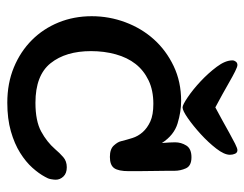

<svg xmlns="http://www.w3.org/2000/svg" viewBox="-94 -586 686 539"><g transform="rotate(90 249.5 -317.0)"><path d="M402 -640Q409 -640 412 -633.5Q415 -627 415 -619Q415 -603 397.5 -580.5Q380 -558 357 -537Q334 -516 312.5 -501Q291 -486 282 -486Q275 -486 253.5 -500.5Q232 -515 209 -536.5Q186 -558 168 -582Q150 -606 150 -626Q150 -631 153.5 -635.5Q157 -640 163 -640Q168 -640 181 -633.5Q194 -627 210.5 -617.5Q227 -608 246 -597.5Q265 -587 282 -578Q299 -587 318 -597.5Q337 -608 354 -617.5Q371 -627 384 -633.5Q397 -640 402 -640ZM382 -428Q381 -439 380.5 -449Q380 -459 380 -465Q380 -482 389 -496.5Q398 -511 422 -511Q446 -511 453 -495.5Q460 -480 460 -463Q460 -460 460 -441.5Q460 -423 460.5 -401Q461 -379 461 -359Q461 -339 461 -335Q461 -306 452.5 -294Q444 -282 421 -282Q399 -282 389 -293Q379 -304 377 -313Q373 -329 368 -345Q363 -361 351.5 -374Q340 -387 321.5 -395.5Q303 -404 272 -404Q234 -404 206 -390.5Q178 -377 160 -354Q142 -331 133 -298.5Q124 -266 124 -229Q124 -158 158 -115.5Q192 -73 269 -73Q320 -73 349.5 -89Q379 -105 399 -128Q410 -141 421.5 -151Q433 -161 450 -161Q467 -161 476 -151.5Q485 -142 485 -130Q485 -125 483.5 -116.5Q482 -108 477 -100Q468 -83 451.5 -64.5Q435 -46 409.5 -30Q384 -14 349 -4Q314 6 269 6Q214 6 169.5 -12.5Q125 -31 93 -63Q61 -95 43.5 -138Q26 -181 26 -231Q26 -280 43 -325.5Q60 -371 91 -405.5Q122 -440 166 -461Q210 -482 264 -482Q294 -482 327 -472Q360 -462 382 -428Z"/></g></svg>

Font: Life Savers ExtraBold
Style: Regular
Weight: 800
Designer: Pablo Impallari, Rodrigo Fuenzalida, Brenda Gallo
Foundry: Pablo Impallari, Rodrigo Fuenzalida, Brenda Gallo
Version: Version 3.001; ttfautohint (v0.95) -l 8 -r 50 -G 200 -x 14 -